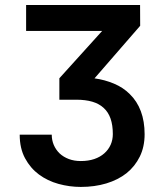

<svg xmlns="http://www.w3.org/2000/svg" viewBox="-20 -548 640 761"><path d="M384.8 -425.3 215.3 -237.8V-152.8H282.7Q318.8 -152.8 346.2 -144.8Q373.5 -136.7 391.6 -119.6Q409.2 -103.5 418.2 -77.9Q427.2 -52.2 427.2 -16.6Q427.2 6.3 418.5 25.9Q409.7 45.4 393.6 59.6Q377.4 74.2 353.8 82.3Q330.1 90.3 300.3 90.3Q273.9 90.3 252.7 82.3Q231.4 74.2 216.3 60.1Q201.2 45.4 193.1 26.4Q185.1 7.3 185.1 -14.2H58.1Q58.1 40 79.3 79.3Q100.6 118.7 134.3 143.6Q168.5 168.9 211.9 180.9Q255.4 192.9 300.3 192.9Q355 192.9 401.4 179Q447.8 165 481.9 138.2Q515.1 111.3 534.2 72.5Q553.2 33.7 553.2 -16.1Q553.2 -66.9 538.3 -106.9Q523.4 -147 494.1 -175.3Q468.3 -201.2 431.6 -216.6Q395 -231.9 355.5 -237.3H354.5L535.6 -445.8L535.2 -528.3H83.5V-425.3Z"/></svg>

Font: Roboto Mono SemiBold
Style: Regular
Weight: 600
Monospace: yes
Designer: Google
Version: Version 3.000